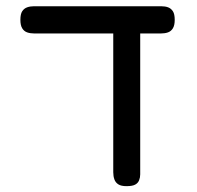

<svg xmlns="http://www.w3.org/2000/svg" viewBox="-20 -602 649 631"><path d="M92.8 -492Q79.5 -492 69.2 -495.6Q59 -499.2 53 -509Q47 -518.8 47 -536.8Q47 -555.8 53 -565Q59 -574.2 69.2 -577.9Q79.5 -581.5 91.8 -581.5H509.5Q522.8 -581.5 532.5 -577.9Q542.2 -574.2 548.2 -565Q554.2 -555.8 554.2 -536.8Q554.2 -518.8 548.2 -509Q542.2 -499.2 532.1 -495.6Q522 -492 508.5 -492ZM396 9.8Q378 9.8 368.8 3.8Q359.5 -2.2 355.9 -12.5Q352.2 -22.8 352.2 -36V-505L440.8 -500.8V-29Q440.8 -18.5 437.1 -9.4Q433.5 -0.2 424.1 4.8Q414.8 9.8 396 9.8Z"/></svg>

Font: Fredoka Light
Style: Regular
Weight: 300
Designer: Ben Nathan
Foundry: Milena B. Brandão, Ben Nathan
Version: Version 2.001